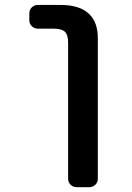

<svg xmlns="http://www.w3.org/2000/svg" viewBox="-20 -566 540 783"><path d="M292 197.3Q278.3 197.3 268.1 187.5Q257.8 177.7 257.8 163.1V-391.6Q257.8 -423.8 244.6 -436.5Q231.4 -449.2 196.3 -449.2H133.8Q120.1 -449.2 109.9 -459Q99.6 -468.8 99.6 -483.4V-511.7Q99.6 -526.4 109.9 -536.1Q120.1 -545.9 133.8 -545.9H226.6Q306.6 -545.9 344.7 -507.8Q379.9 -472.7 378.9 -407.2V163.1Q378.9 177.7 368.7 187.5Q358.4 197.3 344.7 197.3Z"/></svg>

Font: Rounded-L Mgen+ 1m medium
Style: Regular
Weight: 500
Designer: [Source Han Sans]
Ryoko NISHIZUKA  (kana & ideographs); Paul D. Hunt (Latin, Greek & Cyrillic); Wenlong ZHANG  (bopomofo
Version: Version 1.059.20150602